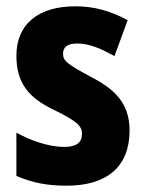

<svg xmlns="http://www.w3.org/2000/svg" viewBox="-20 -579 459 609"><path d="M391 -165C391 -255 340 -298 267 -336C190 -377 180 -387 180 -409C180 -430 195 -441 224 -441C266 -441 303 -423 343 -401L385 -515C329 -545 278 -559 219 -559C102 -559 32 -503 32 -402C32 -318 69 -270 148 -232C233 -191 240 -176 240 -153C240 -127 222 -113 184 -113C135 -113 78 -133 32 -158V-21C83 1 131 10 191 10C319 10 391 -50 391 -165Z"/></svg>

Font: Noto Sans Malayalam Condensed ExtraBold
Style: Regular
Weight: 800
Width: 3
Designer: Jelle Bosma - Monotype Design Team
Foundry: Monotype Imaging Inc.
Version: Version 2.104